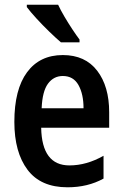

<svg xmlns="http://www.w3.org/2000/svg" viewBox="-20 -786 521 816"><path d="M247 -552Q342 -552 393 -485.5Q444 -419 444 -309V-243H155Q158 -83 275 -83Q348 -83 420 -124V-27Q353 10 267 10Q153 10 97 -64.5Q41 -139 41 -268Q41 -406 95 -479Q149 -552 247 -552ZM247 -463Q208 -463 184 -430.5Q160 -398 157 -326H335Q335 -386 313.5 -424.5Q292 -463 247 -463ZM227 -766Q237 -744 253.5 -716Q270 -688 287.5 -661.5Q305 -635 318 -618V-606H239Q219 -623 190 -651Q161 -679 134.5 -708Q108 -737 94 -756V-766Z"/></svg>

Font: Noto Sans Kannada Condensed SemiBold
Style: Regular
Weight: 600
Width: 3
Designer: Jelle Bosma - Monotype Design Team
Foundry: Monotype Imaging Inc.
Version: Version 2.005; ttfautohint (v1.8.4.7-5d5b)